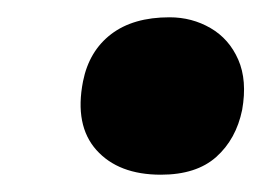

<svg xmlns="http://www.w3.org/2000/svg" viewBox="-20 -487 319 222"><path d="M166 -285Q117 -285 91.5 -313.5Q66 -342 76 -393Q83 -428 108.5 -447.5Q134 -467 176 -467Q202 -467 223.5 -454.5Q245 -442 255.5 -418Q266 -394 260 -360Q253 -326 230 -305.5Q207 -285 166 -285Z"/></svg>

Font: Vollkorn ExtraBold
Style: Italic
Weight: 800
Italic angle: -11°
Designer: Friedrich Althausen
Foundry: Friedrich Althausen
Version: Version 5.000; ttfautohint (v1.8.3)